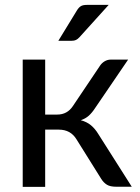

<svg xmlns="http://www.w3.org/2000/svg" viewBox="-20 -744 557 765"><path d="M378 -481.5Q385 -492.5 396.5 -499.5Q408 -506.5 421 -506.5H490.5L359 -313.5Q347 -295 334 -283.2Q321 -271.5 302 -265Q326 -258.5 342.5 -244.8Q359 -231 372 -209.5L505 0H443Q419 0 406 -8Q393 -16 383.5 -31L285 -188.5Q261.5 -227.5 214.5 -227.5H160V0.5H70.5V-506.5H160V-287.5H208Q248 -287.5 270.5 -321.5ZM413 -724.5 296.5 -595.5Q289.5 -588 282.8 -584.8Q276 -581.5 265.5 -581.5H212.5L286.5 -702.5Q293.5 -714 301.8 -719.2Q310 -724.5 326 -724.5Z"/></svg>

Font: Lato 2
Style: Regular
Weight: 400
Designer: Lukasz Dziedzic with Adam Twardoch and Botio Nikoltchev
Foundry: tyPoland Lukasz Dziedzic
Version: Version 2.015; 2015-08-06; http://www.latofonts.com/